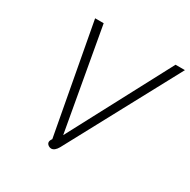

<svg xmlns="http://www.w3.org/2000/svg" viewBox="-159 -851 1001 1011"><g transform="rotate(30 341.5 -345.0)"><path d="M251 -14Q251 -24 260 -36L137 -700H189L299 -83L626 -700H683L317 -20Q300 10 279 10Q271 10 263 5Q251 -3 251 -14Z"/></g></svg>

Font: Niramit ExtraLight
Style: Italic
Weight: 200
Italic angle: -10°
Designer: Katatrad Aksorn Co.,Ltd.
Foundry: Cadson Demak Co.,Ltd.
Version: Version 1.000; ttfautohint (v1.6)